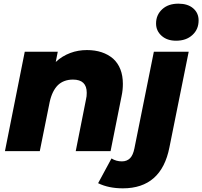

<svg xmlns="http://www.w3.org/2000/svg" viewBox="-20 -824 1103 1047"><path d="M454 -551C513 -551 561 -535 597 -504C632 -472 650 -426 650 -367C650 -345 648 -323 643 -300L583 0H393L449 -282C452 -293 453 -305 453 -318C453 -366 428 -390 378 -390C345 -390 317 -380 296 -360C275 -339 260 -309 251 -268L197 0H7L115 -542H295L284 -486C307 -508 334 -524 363 -535C392 -546 423 -551 454 -551ZM650 203C599 203 554 194 515 175L588 40C605 51 624 56 645 56C663 56 678 50 689 39C700 28 708 10 713 -15L819 -542H1009L904 -21C875 128 790 203 650 203ZM940 -602C907 -602 881 -611 861 -629C841 -647 831 -669 831 -696C831 -727 842 -753 865 -774C887 -794 916 -804 953 -804C986 -804 1013 -796 1033 -779C1053 -762 1063 -740 1063 -713C1063 -680 1052 -654 1029 -633C1006 -612 977 -602 940 -602Z"/></svg>

Font: My Font
Style: Italic
Weight: 500
Designer: Julieta Ulanovsky
Foundry: Julieta Ulanovsky
Version: ""